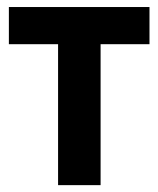

<svg xmlns="http://www.w3.org/2000/svg" viewBox="-20 -540 462 560"><path d="M5.9 -519.5H416V-411.1H273.4V0H149.4V-411.1H5.9Z"/></svg>

Font: DINish
Style: Bold
Weight: 700
Designer: Bert Driehuis
Foundry: Playbeing
Version: Version 3.008; git-95204e4c-release